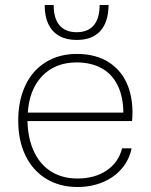

<svg xmlns="http://www.w3.org/2000/svg" viewBox="-20 -741 605 769"><path d="M53 -258Q53 -337 81 -397.5Q109 -458 162.5 -491.5Q216 -525 288 -525Q365 -525 417.5 -490.5Q470 -456 493 -395Q516 -334 509 -256H90Q92 -184 117 -132Q142 -80 186.5 -53Q231 -26 290 -26Q360 -26 407.5 -58.5Q455 -91 469 -147H507Q498 -101 467.5 -65.5Q437 -30 391 -11Q345 8 290 8Q219 8 165 -25Q111 -58 82 -118Q53 -178 53 -258ZM86 -290H479L474 -281Q475 -350 452 -397.5Q429 -445 386.5 -468Q344 -491 287 -491Q201 -491 148.5 -436Q96 -381 91 -284ZM159 -721H195Q195 -667 218.5 -639.5Q242 -612 287 -612Q332 -612 355.5 -639.5Q379 -667 379 -721H415Q414 -652 381.5 -616.5Q349 -581 287 -581Q246 -581 217.5 -597Q189 -613 174 -644Q159 -675 159 -721Z"/></svg>

Font: Mona Sans VF XLt
Style: Regular
Weight: 200
Designer: Deni Anggara
Foundry: GitHub
Version: Version 2.000;Glyphs 3.2.3 (3260)